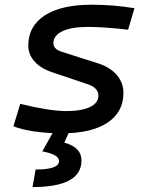

<svg xmlns="http://www.w3.org/2000/svg" viewBox="-20 -547 626 802"><path d="M239.7 9.8Q176.3 9.8 123 2Q69.8 -5.9 36.1 -19.5L64.5 -113.3Q121.1 -99.1 171.1 -91.1Q221.2 -83 256.3 -83Q320.3 -83 355.7 -99.9Q391.1 -116.7 391.1 -147.5Q391.1 -180.7 344.7 -195.8L198.2 -245.1Q149.9 -261.2 124 -290.5Q98.1 -319.8 98.1 -356.4Q98.1 -438 167.2 -482.7Q236.3 -527.3 362.8 -527.3Q455.1 -527.3 541.5 -512.7L515.1 -422.9Q469.2 -428.2 425.5 -431.4Q381.8 -434.6 348.1 -434.6Q278.8 -434.6 241 -416.7Q203.1 -398.9 203.1 -366.2Q203.1 -341.3 239.7 -330.1L388.7 -282.7Q440.4 -266.1 468 -233.6Q495.6 -201.2 495.6 -159.2Q495.6 -78.6 428.7 -34.4Q361.8 9.8 239.7 9.8ZM115.7 234.4 128.9 161.1Q226.6 161.1 226.6 125.5Q226.6 98.1 156.7 85.4L217.8 -23.9L270 1L248.5 48.8Q320.3 67.9 320.3 123.5Q320.3 234.4 115.7 234.4Z"/></svg>

Font: Cascadia Code NF
Style: Italic
Weight: 400
Italic angle: -10°
Monospace: yes
Designer: Aaron Bell
Foundry: Saja Typeworks
Version: Version 2404.023; ttfautohint (v1.8.4)